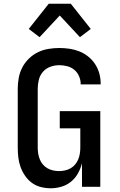

<svg xmlns="http://www.w3.org/2000/svg" viewBox="-20 -1000 640 1028"><path d="M252 8Q225 8 199 1.5Q173 -5 151.5 -20.5Q130 -36 114.5 -58.5Q99 -81 90 -106Q81 -131 78 -157.5Q75 -184 75 -210V-525Q75 -554 80.5 -583.5Q86 -613 99.5 -639Q113 -665 134.5 -686Q156 -707 182.5 -720Q209 -733 238.5 -738Q268 -743 297 -743Q325 -743 352 -739Q379 -735 404.5 -725Q430 -715 452 -697.5Q474 -680 489 -657Q504 -634 511.5 -607.5Q519 -581 519 -553V-548H412V-551Q412 -572 403 -592.5Q394 -613 377.5 -626.5Q361 -640 340 -645.5Q319 -651 297 -651Q273 -651 249.5 -642.5Q226 -634 210 -615.5Q194 -597 188 -573Q182 -549 182 -525V-210Q182 -194 184.5 -178Q187 -162 193 -147Q199 -132 209.5 -119.5Q220 -107 234 -99Q248 -91 264 -87.5Q280 -84 296 -84Q312 -84 328 -87.5Q344 -91 358 -99Q372 -107 382.5 -119.5Q393 -132 399 -147Q405 -162 407.5 -178Q410 -194 410 -210V-313H300V-405H517V0H419V-126Q412 -98 397.5 -72Q383 -46 360.5 -27.5Q338 -9 309.5 -0.5Q281 8 252 8ZM192 -801 134 -845 241 -980H359L466 -845L408 -801L300 -917Z"/></svg>

Font: Iosevka Semibold Extended
Style: Regular
Weight: 600
Width: 7
Monospace: yes
Designer: Belleve Invis
Foundry: Belleve Invis
Version: Version 32.5.0; ttfautohint (v1.8.4)